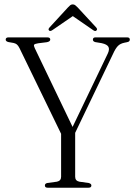

<svg xmlns="http://www.w3.org/2000/svg" viewBox="-20 -874 628 894"><path d="M405.5 -10.5Q405.5 0 392.5 0H201.5Q189 0 189 -10.5Q189 -19.5 200.5 -22L245 -28Q264.5 -32 264.5 -51V-251L71 -649.5Q65 -661.5 58.8 -666.8Q52.5 -672 43 -674L20 -678Q6.5 -681 6.5 -689.5Q6.5 -700 20 -700H199.5Q214 -700 214 -690Q214 -680.5 198 -677.5L158 -672.5Q142 -670 139 -666Q136 -662 142 -649.5L318 -283L482 -625Q491 -644.5 484.8 -656Q478.5 -667.5 453.5 -673L423.5 -678Q412.5 -681 412.5 -689.5Q412.5 -700 425 -700H571.5Q584.5 -700 584.5 -689.5Q584.5 -686 582 -682.5Q579.5 -679 571 -677.5L561 -675.5Q540 -671.5 528.8 -659.8Q517.5 -648 506.5 -623.5L330 -255.5V-51Q330 -32 349.5 -28L393 -22Q405.5 -18.5 405.5 -10.5ZM225 -734.5Q214.5 -727 209 -731.5Q202.5 -737 210.5 -746L296.5 -839.5Q302.5 -846 307.2 -849.8Q312 -853.5 318.5 -853.5Q325.5 -853.5 330.2 -849.8Q335 -846 341.5 -839.5L428 -746Q435.5 -737.5 428.5 -731.5Q423 -726.5 412.5 -734.5L319 -799Z"/></svg>

Font: Fraunces 144pt S050 Light
Style: Regular
Weight: 300
Version: Version 1.000; ttfautohint (v1.8.3)